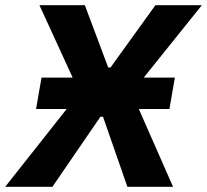

<svg xmlns="http://www.w3.org/2000/svg" viewBox="-56 -720 798 740"><path d="M83 -300H201L-36 0H146L331 -270H341L435 0H611L479 -300H597L618 -421H498L722 -700H543L370 -460H361L271 -700H96L224 -421H104Z"/></svg>

Font: Fixel Display
Style: Bold Italic
Weight: 700
Italic angle: -10°
Designer: AlfaBravo + MacPaw
Foundry: Kyrylo Tkachov, Marchela Mozhyna, Serhii Makarenko, Maria Weinstein, Zakhar Kryvoshyya
Version: Version 1.210;Glyphs 3.2 (3217)